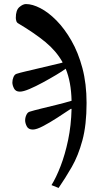

<svg xmlns="http://www.w3.org/2000/svg" viewBox="-20 -707 502 947"><path d="M269 220 234 206Q257 169 279 112Q301 55 316 -16.5Q331 -88 333 -170H329Q299 -150 262 -126Q225 -102 192.5 -85Q160 -68 142 -68Q120 -68 112 -84Q104 -100 104 -113Q104 -127 110 -140Q116 -153 126 -156Q145 -162 181.5 -171Q218 -180 259 -190Q300 -200 333 -210Q331 -303 304 -368Q288 -356 257 -337.5Q226 -319 191 -300Q156 -281 125.5 -268Q95 -255 78 -255Q57 -255 49 -271Q41 -287 41 -300Q41 -314 46.5 -327Q52 -340 62 -343Q77 -348 105 -354.5Q133 -361 166.5 -369Q200 -377 232 -384.5Q264 -392 288 -398V-401Q257 -456 203.5 -500Q150 -544 71 -591Q63 -595 60.5 -603.5Q58 -612 58 -619Q58 -657 75.5 -672Q93 -687 108 -687Q140 -687 179.5 -666.5Q219 -646 258.5 -606Q298 -566 332 -507Q366 -448 386.5 -371Q407 -294 407 -199Q407 -91 386.5 -15Q366 61 334 116.5Q302 172 269 220Z"/></svg>

Font: STIX Two Text SemiBold
Style: Italic
Weight: 600
Italic angle: -12°
Designer: Ross Mills, John Hudson & Paul Hanslow, Tiro Typeworks Ltd; with prior portions MicroPress Inc. and Coen Hoffman, Elsevi
Foundry: Tiro Typeworks Ltd
Version: Version 2.13 b171